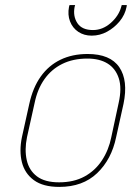

<svg xmlns="http://www.w3.org/2000/svg" viewBox="-20 -724 518 754"><path d="M436 -185 465 -316Q484 -408 448.5 -460Q413 -512 324 -512Q264 -512 217.5 -489.5Q171 -467 140 -423.5Q109 -380 95 -316L66 -185Q55 -131 66 -87Q77 -43 113 -16.5Q149 10 213 10Q305 10 361.5 -44Q418 -98 436 -185ZM446 -320 417 -185Q407 -135 380.5 -94.5Q354 -54 312 -31Q270 -8 212 -8Q156 -8 125 -31.5Q94 -55 85 -95.5Q76 -136 86 -185L116 -320Q127 -374 154.5 -413Q182 -452 224.5 -473Q267 -494 323 -494Q371 -494 402.5 -474.5Q434 -455 446.5 -416.5Q459 -378 446 -320ZM478 -704H458L456 -697Q446 -661 414.5 -633.5Q383 -606 345 -606Q302 -606 284 -633Q266 -660 273 -697L275 -704H253L251 -697Q245 -666 255 -640Q265 -614 287.5 -599Q310 -584 340 -584Q372 -584 400.5 -599.5Q429 -615 450 -640.5Q471 -666 477 -697Z"/></svg>

Font: Advent Pro Thin
Style: Italic
Weight: 250
Italic angle: -12°
Version: Version 3.000